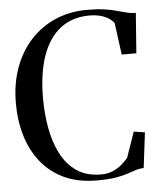

<svg xmlns="http://www.w3.org/2000/svg" viewBox="-54 -799 727 856"><g transform="rotate(-5 310.0 -371.0)"><path d="M345.5 10Q263 10 201.2 -18.2Q139.5 -46.5 98 -97.5Q56.5 -148.5 35.8 -216.5Q15 -284.5 15 -364Q15 -450.5 40.8 -521.8Q66.5 -593 113.8 -644.5Q161 -696 225.5 -723.8Q290 -751.5 367.5 -751.5Q412.5 -751.5 444.8 -746.8Q477 -742 500.8 -735.2Q524.5 -728.5 544 -723.8Q563.5 -719 583 -719L569.5 -539.5H504L485 -682Q478 -692.5 463.5 -702.5Q449 -712.5 426.8 -719Q404.5 -725.5 375.5 -725.5Q299 -725.5 245.8 -684.5Q192.5 -643.5 165 -565.2Q137.5 -487 137.5 -374.5Q137.5 -307 149 -242.8Q160.5 -178.5 186.8 -127Q213 -75.5 257 -45.2Q301 -15 366.5 -15Q397 -15 420.5 -25.5Q444 -36 460.8 -51Q477.5 -66 488 -79L527.5 -192.5L577 -185L557.5 -27Q538 -26.5 520.8 -20.8Q503.5 -15 482 -7.8Q460.5 -0.5 428 4.8Q395.5 10 345.5 10Z"/></g></svg>

Font: Merriweather 144pt
Style: Regular
Weight: 400
Version: Version 2.100